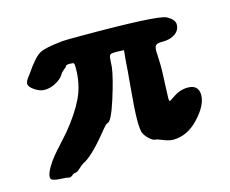

<svg xmlns="http://www.w3.org/2000/svg" viewBox="-72 -547 773 646"><g transform="rotate(-15 314.5 -224.0)"><path d="M32 -16Q32 -29 43 -48Q54 -67 66 -81.5Q78 -96 98 -118Q118 -140 124 -147Q168 -200 190 -246Q212 -292 212 -350Q212 -363 210 -365.5Q208 -368 196 -368Q182 -368 182 -364Q182 -362 172 -354Q162 -346 160 -341Q152 -327 132 -316Q112 -305 92 -305Q76 -305 58 -317Q40 -329 40 -340Q40 -350 56 -369Q90 -419 110 -430.5Q130 -442 192 -448Q200 -449 256 -449Q526 -449 552 -434Q578 -420 578 -403Q578 -383 561 -371Q544 -359 518 -359H514Q498 -359 493 -353.5Q488 -348 488 -333Q488 -329 489 -312.5Q490 -296 490 -284V-277Q490 -261 488 -219.5Q486 -178 486 -168L488 -159Q488 -159 504 -169Q530 -188 558 -188Q596 -188 596 -152Q596 -117 556 -74Q516 -31 466 -31Q464 -31 461 -31.5Q458 -32 456 -32Q444 -34 429 -40.5Q414 -47 408 -47Q400 -47 388 -58Q376 -69 370 -82Q366 -97 366 -126Q366 -161 373 -236.5Q380 -312 380 -322L384 -365L360 -366H356Q346 -366 341 -365Q336 -364 334 -359.5Q332 -355 332 -351.5Q332 -348 331 -338.5Q330 -329 330 -322Q326 -287 303 -214.5Q280 -142 266 -142Q262 -142 242 -117Q186 -48 154 -33Q148 -30 137 -19.5Q126 -9 120 -9Q114 -9 107 -3Q100 3 92 1Q88 -1 71 -1.5Q54 -2 43 -5Q32 -8 32 -16Z"/></g></svg>

Font: NaniFont Regular
Style: Regular
Weight: 400
Designer: Nanigashitei
Version: Version 1.036